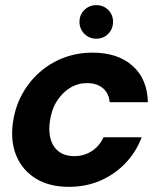

<svg xmlns="http://www.w3.org/2000/svg" viewBox="-20 -712 612 744"><path d="M247 12Q171 12 119 -20Q67 -52 43.5 -108Q20 -164 30 -236Q38 -295 64.5 -344.5Q91 -394 132.5 -431Q174 -468 226.5 -488Q279 -508 339 -508Q436 -508 493.5 -457Q551 -406 553 -316H405Q402 -351 378.5 -370.5Q355 -390 317 -390Q282 -390 251.5 -371.5Q221 -353 200 -319.5Q179 -286 173 -240Q169 -209 173.5 -184.5Q178 -160 190.5 -142.5Q203 -125 222.5 -116Q242 -107 268 -107Q293 -107 314.5 -115.5Q336 -124 353.5 -140.5Q371 -157 381 -180H529Q507 -122 465 -78.5Q423 -35 367.5 -11.5Q312 12 247 12ZM353 -562Q326 -562 307 -581Q288 -600 288 -627Q288 -655 307 -673.5Q326 -692 353 -692Q381 -692 399.5 -673.5Q418 -655 418 -627Q418 -600 399.5 -581Q381 -562 353 -562Z"/></svg>

Font: DM Sans 36pt ExtraBold
Style: Italic
Weight: 800
Italic angle: -10°
Designer: Colophon Foundry, Jonny Pinhorn
Foundry: Colophon Foundry
Version: Version 4.004;gftools[0.9.30]